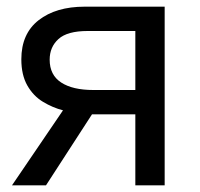

<svg xmlns="http://www.w3.org/2000/svg" viewBox="-20 -556 599 576"><path d="M118 0H16L169 -225Q138 -233 109 -250.5Q80 -268 62 -299.5Q44 -331 44 -378Q44 -455 96 -495.5Q148 -536 234 -536H474V0H386V-213H256ZM129 -377Q129 -331 163.5 -308.5Q198 -286 260 -286H386V-463H243Q182 -463 155.5 -439Q129 -415 129 -377Z"/></svg>

Font: Go Noto Current
Style: Regular
Weight: 400
Designer: Monotype Design Team
Foundry: Monotype Imaging Inc.
Version: Version 2.007; ttfautohint (v1.8) -l 8 -r 50 -G 200 -x 14 -D